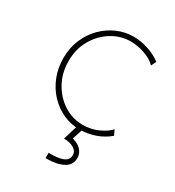

<svg xmlns="http://www.w3.org/2000/svg" viewBox="-176 -625 856 938"><g transform="rotate(30 252.5 -155.5)"><path d="M298.8 5.9Q250 5.9 206.3 -13.9Q162.6 -33.7 128.9 -69.3Q95.2 -105 75.9 -153.1Q56.6 -201.2 56.6 -257.8Q56.6 -315.4 76.9 -363.3Q97.2 -411.1 131.8 -446Q166.5 -481 210.7 -500.2Q254.9 -519.5 302.7 -519.5Q342.3 -519.5 385 -505.9Q427.7 -492.2 459 -467.8L445.3 -439.5Q428.2 -457.5 402.8 -469.2Q377.4 -481 350.6 -486.6Q323.7 -492.2 302.7 -492.2Q246.6 -492.2 197 -462.2Q147.5 -432.1 116.7 -379.2Q85.9 -326.2 85.9 -257.8Q85.9 -190.9 115.5 -137.5Q145 -84 193.8 -52.7Q242.7 -21.5 300.8 -21.5Q347.2 -21.5 386.7 -39.3Q426.3 -57.1 447.3 -81.1L460.9 -51.8Q428.2 -23.9 386 -9Q343.8 5.9 298.8 5.9ZM225.6 210V179.7Q273.9 181.6 304 170.7Q334 159.7 334 129.9Q334 109.4 312.3 95.7Q290.5 82 255.9 82L281.2 0H312.5L287.1 78.1L279.3 57.6Q318.8 64 339.6 84.2Q360.4 104.5 360.4 131.8Q360.4 171.4 325 190.7Q289.6 210 225.6 210Z"/></g></svg>

Font: Reddit Sans ExtraLight
Style: Regular
Weight: 250
Designer: Stephen Hutchings
Foundry: Reddit
Version: Version 1.014